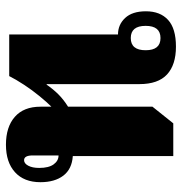

<svg xmlns="http://www.w3.org/2000/svg" viewBox="-3 -598 612 646"><g transform="rotate(90 303.0 -275.0)"><path d="M96 0V-366Q63 -366 40.5 -390Q18 -414 18 -460Q18 -508 47 -534.5Q76 -561 137 -561Q198 -561 230.5 -531Q263 -501 263 -438V-126H265Q280 -148 297.5 -165.5Q315 -183 339 -198V-482L395 -552H505V-214Q549 -211 571 -182Q593 -153 593 -105Q593 -50 559.5 -19.5Q526 11 467 11Q407 11 373 -19Q339 -49 339 -105V-142Q324 -127 303.5 -102Q283 -77 265 -49.5Q247 -22 236 0ZM108 -409Q149 -409 149 -459Q149 -509 108 -509Q67 -509 67 -459Q67 -409 108 -409ZM519 -50Q530 -50 537.5 -64Q545 -78 545 -101Q545 -133 533 -149.5Q521 -166 503 -166V-79Q503 -50 519 -50Z"/></g></svg>

Font: Noto Serif Thai Condensed Black
Style: Regular
Weight: 900
Width: 3
Designer: Monotype Design Team
Foundry: Monotype Imaging Inc.
Version: Version 2.002; ttfautohint (v1.8.4.7-5d5b)